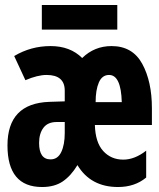

<svg xmlns="http://www.w3.org/2000/svg" viewBox="-20 -741 640 771"><path d="M451 -622V-721H148V-622ZM291 -78Q344 10 454 10Q521 10 567 -28V-136Q521 -100 475 -100Q426 -100 394.5 -134.5Q363 -169 361 -239H590V-306Q590 -414 551 -485Q512 -556 428 -556Q359 -556 310 -508Q262 -556 183 -556Q104 -556 37 -516L82 -419Q131 -440 167 -440Q240 -440 240 -377V-334L178 -332Q10 -326 10 -157Q10 10 149 10Q199 10 232 -12.5Q265 -35 291 -78ZM418 -440Q466 -440 469 -331H364Q364 -380 377 -410Q390 -440 418 -440ZM137 -167Q137 -205 154.5 -228Q172 -251 207 -251H240V-207Q240 -160 226 -130.5Q212 -101 183 -101Q137 -101 137 -167Z"/></svg>

Font: Noto Sans Mono UI
Style: Bold
Weight: 700
Designer: Monotype Design team
Foundry: Monotype Imaging Inc.
Version: 1.000